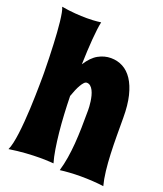

<svg xmlns="http://www.w3.org/2000/svg" viewBox="-142 -847 817 960"><g transform="rotate(20 267.0 -366.5)"><path d="M522 20Q495.6 16.1 463.4 14.2Q431.2 12.2 398.9 12.2Q368.2 12.2 339.6 14.2Q311 16.1 290 19Q300.3 -16.1 306.4 -53.7Q312.5 -91.3 315.7 -132.1Q318.8 -172.9 319.8 -217.3Q320.8 -261.7 320.8 -311Q320.8 -318.4 320.1 -330.6Q319.3 -342.8 317.4 -356.9Q315.4 -371.1 311.8 -385.5Q308.1 -399.9 302.2 -411.6Q296.4 -423.3 287.8 -430.7Q279.3 -438 268.1 -438Q260.7 -438 253.7 -430.4Q246.6 -422.9 239.3 -410.4Q231.9 -397.9 225.1 -381.6Q218.3 -365.2 211.9 -347.2Q212.9 -297.4 215.6 -248.8Q218.3 -200.2 222.9 -155.5Q227.5 -110.8 233.9 -71.5Q240.2 -32.2 249 -2Q240.7 -2.4 229.5 -3.4Q219.7 -3.9 206.3 -4.4Q192.9 -4.9 175.8 -4.9Q144 -4.9 102.8 -2.2Q61.5 0.5 13.2 7.8Q20 -5.9 25.4 -30Q30.8 -54.2 34.7 -84.7Q38.6 -115.2 41.3 -149.7Q43.9 -184.1 45.7 -218.8Q47.4 -253.4 48.1 -285.9Q48.8 -318.4 49.3 -344.5Q49.8 -370.6 49.8 -388.7Q49.8 -406.7 49.8 -412.1Q48.8 -493.7 45.4 -563.5Q43.9 -592.8 42 -622.6Q40 -652.3 37.1 -678.2Q34.2 -704.1 30.5 -723.6Q26.9 -743.2 22 -752.9Q61.5 -746.1 95.2 -743.7Q128.9 -741.2 155.8 -741.2Q173.3 -741.2 187.5 -741.9Q201.7 -742.7 211.4 -743.7Q223.1 -744.6 231.9 -746.1Q228 -729 225.1 -705.1Q222.2 -681.2 219.7 -651.4Q217.3 -621.6 215.6 -587.4Q213.9 -553.2 212.9 -516.1Q240.7 -559.6 272.9 -577.4Q305.2 -595.2 339.8 -595.2Q374.5 -595.2 403.6 -579.8Q432.6 -564.5 453.9 -532.5Q475.1 -500.5 487.1 -451.7Q499 -402.8 499 -335.9Q499 -290 499.3 -241Q499.5 -191.9 501.5 -144.8Q503.4 -97.7 508.3 -55.2Q513.2 -12.7 522 20Z"/></g></svg>

Font: Spicy Rice
Style: Regular
Weight: 400
Version: Version 1.000